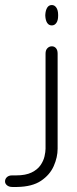

<svg xmlns="http://www.w3.org/2000/svg" viewBox="-114 -568 307 763"><path d="M92 -467Q80 -467 73.5 -477Q67 -487 66 -505V-509Q67 -527 73.5 -537.5Q80 -548 92 -548Q103 -548 110 -537.5Q117 -527 117 -509V-505Q117 -487 110 -477Q103 -467 92 -467ZM-46 175H-65Q-78 175 -86 168.5Q-94 162 -94 153Q-94 143 -86.5 136Q-79 129 -66 129H-50Q-12 129 11.5 117.5Q35 106 47 88.5Q59 71 63 53Q67 35 67 23V-355Q67 -369 74.5 -376.5Q82 -384 92 -384Q102 -384 108.5 -376.5Q115 -369 115 -355V23Q115 57 99.5 92Q84 127 49 150.5Q14 174 -46 175Z"/></svg>

Font: Beiruti Light
Style: Regular
Weight: 300
Designer: Arlette Boutros
Foundry: Boutros
Version: Version 1.41